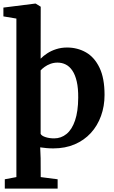

<svg xmlns="http://www.w3.org/2000/svg" viewBox="-20 -840 653 1101"><path d="M7.5 241.5V188L74 175.5V-733.5L-0.5 -746V-796.5L182 -819.5H184.5L213.5 -801.5L213 -503.5Q228.5 -519.5 251 -534.2Q273.5 -549 302.5 -558.2Q331.5 -567.5 364.5 -567.5Q424 -567.5 472.8 -539.8Q521.5 -512 550.5 -452Q579.5 -392 579.5 -295.5Q579.5 -231 559.2 -175Q539 -119 500.8 -77.2Q462.5 -35.5 408 -12.2Q353.5 11 285.5 11Q265 11 246 9.2Q227 7.5 210.5 5L213 67L213.5 175.5L310.5 188V241.5ZM290.5 -46.5Q330.5 -46.5 361.5 -71.8Q392.5 -97 410.2 -148.8Q428 -200.5 428.5 -279.5Q429 -334 420.2 -372.2Q411.5 -410.5 395.2 -434.8Q379 -459 357.2 -470Q335.5 -481 310 -481Q288.5 -481 269.5 -474Q250.5 -467 236 -456.5Q221.5 -446 213 -436.5V-72.5Q218.5 -61 240.8 -53.8Q263 -46.5 290.5 -46.5Z"/></svg>

Font: Merriweather 24pt
Style: Bold
Weight: 700
Designer: Eben Sorkin
Foundry: Eben Sorkin
Version: Version 2.100